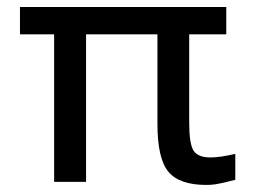

<svg xmlns="http://www.w3.org/2000/svg" viewBox="-20 -520 730 549"><path d="M627 -500V-421.9H521V-168.9Q521 -108.9 533.4 -89.4Q545.9 -69.8 582 -69.8Q609.4 -69.8 652.8 -80.1V-5.9Q648.4 -4.9 636.7 -2Q625 1 621.1 2Q617.2 2.9 608.6 4.6Q600.1 6.3 595.2 7.1Q590.3 7.8 583.5 8.3Q576.7 8.8 569.8 8.8Q492.7 8.8 461.4 -29.1Q430.2 -66.9 430.2 -165V-421.9H226.1V0H134.8V-421.9H37.1V-500Z"/></svg>

Font: LT Wave Text
Style: Regular
Weight: 400
Designer: Daniel Lyons
Version: Version 2.5 (Glyphs App)